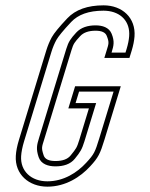

<svg xmlns="http://www.w3.org/2000/svg" viewBox="-20 -693 563 719"><path d="M367.9 -673C307.9 -673 262.7 -656.8 232.1 -624.5C201.6 -592.2 182.2 -568.5 173.9 -553.5C165.7 -538.5 158.8 -522 153.3 -504L51.2 -170C44.2 -147.3 40.2 -127.2 39.2 -109.5C35 -40.2 88.2 6 157.4 6C225.9 6 281.3 -30.4 317.6 -70C348.2 -103.1 355 -117.1 371.2 -170L432.3 -370H261.3L235.9 -287H312.9L277.2 -170C267.8 -139.5 265.5 -136.9 244.6 -111C233.3 -97 214.4 -90 187.7 -90C163 -90 148.3 -97 143.6 -111C133.9 -139.8 136.9 -142.8 145.2 -170L247.3 -504C255.2 -530.1 259.1 -534.6 280.1 -557.5C292.6 -571.2 311.9 -578 337.9 -578C360.6 -578 374.5 -571.7 379.6 -559C389.9 -533.5 386.8 -528.7 379.3 -504L370.7 -476H464.7L473.3 -504C479 -522.7 482.4 -540 483.7 -556C489.1 -626.3 438 -673 367.9 -673ZM367.9 -653C371.3 -653 374.5 -652.9 377.7 -652.6C432.6 -648.6 467.9 -612.4 463.7 -557.5C462.6 -543.3 459.5 -527.4 454.2 -509.9L449.9 -496H397.7L398.4 -498.2C405.5 -521.4 409.8 -537.7 398.1 -566.5C388.4 -590.6 363.1 -598 337.9 -598C308.6 -598 282.9 -590.1 265.4 -571C244.9 -548.6 236.5 -537.3 228.2 -509.8L126 -175.8C118.3 -150.5 114.2 -135.8 124.7 -104.6C133.6 -78.2 160.7 -70 187.7 -70C217.5 -70 243.7 -77.9 260.2 -98.5C280.5 -123.6 286.8 -133.2 296.3 -164.2L340 -307H263L276.1 -350H405.3L352 -175.8C335.9 -123.1 332.3 -115.4 302.8 -83.5C269 -46.6 218.5 -14 157.4 -14C97.2 -14 55.7 -51.9 59.1 -108.3C60.1 -123.9 63.7 -142.6 70.3 -164.2L172.4 -498.2C177.5 -515 183.9 -530.2 191.4 -543.9C197.8 -555.5 216.6 -579 246.7 -610.8C272.4 -638 311.4 -653 367.9 -653Z"/></svg>

Font: Din Kursivschrift
Style: EngGhost
Weight: 400
Version: Version 1.089